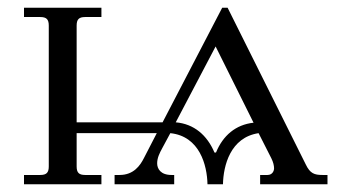

<svg xmlns="http://www.w3.org/2000/svg" viewBox="-20 -476 888 496"><path d="M42 0H242V-24H200C184 -24 178 -30 178 -46V-132H385L352 -68C342 -48 325 -24 289 -24H276V0H430V-24H423C395 -24 386 -40 386 -54C386 -68 392 -80 399 -93L420 -132C496 -124 515 -49 516 0H556C557 -48 575 -121 648 -132L681 -67C686 -57 688 -48 688 -41C688 -35 684 -24 671 -24H652V0H826V-24H813C792 -24 781 -28 770 -51L568 -456H554L400 -160H178V-410C178 -426 184 -432 200 -432H242V-456H42V-432H84C100 -432 106 -426 106 -410V-46C106 -30 100 -24 84 -24H42ZM434 -160 537 -356 635 -159C589 -154 556 -126 538 -82H534C515 -127 481 -156 434 -160Z"/></svg>

Font: Old Standard
Style: Regular
Weight: 400
Designer: Alexey Kryukov <alexios@thessalonica.org.ru>
Version: Version 2.0